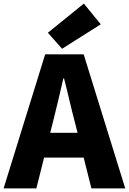

<svg xmlns="http://www.w3.org/2000/svg" viewBox="-28 -1047 716 1067"><path d="M317 -776 532 -912 438 -1027 238 -865ZM-8 0H174L217 -171H437L480 0H668L437 -745H223ZM251 -309 267 -372C286 -446 306 -533 324 -611H328C348 -535 367 -446 387 -372L403 -309Z"/></svg>

Font: Noto Sans CJK HK Black
Style: Regular
Weight: 900
Designer: Ryoko NISHIZUKA 西塚涼子 (kana, bopomofo & ideographs); Paul D. Hunt (Latin, Greek & Cyrillic); Sandoll Communications 산돌커뮤니
Foundry: Adobe
Version: Version 2.004;hotconv 1.0.118;makeotfexe 2.5.65603